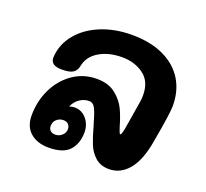

<svg xmlns="http://www.w3.org/2000/svg" viewBox="-109 -736 941 875"><g transform="rotate(20 362.0 -298.5)"><path d="M675 -364Q675 -346 669 -304Q661 -249 649 -183Q633 -88 594 -41Q555 6 499 6Q458 6 432 -17.5Q406 -41 393 -74Q380 -107 366 -158Q352 -208 341 -231.5Q330 -255 309 -255Q285 -255 263.5 -240Q242 -225 232 -200Q244 -205 257 -205Q292 -205 315 -178Q338 -151 338 -113Q338 -59 308 -25.5Q278 8 207 8Q152 8 118.5 -21Q85 -50 85 -104Q85 -173 113.5 -232Q142 -291 193 -326.5Q244 -362 309 -362Q365 -362 400 -334Q435 -306 451.5 -270.5Q468 -235 480 -192Q484 -180 487.5 -170.5Q491 -161 494 -161Q500 -161 506 -194Q512 -227 529 -334Q531 -345 531 -364Q531 -430 487.5 -462Q444 -494 383 -494Q318 -494 272 -466.5Q226 -439 217 -390Q213 -369 197 -358Q181 -347 143 -347Q114 -347 100.5 -357Q87 -367 88 -388Q92 -452 133.5 -501.5Q175 -551 242 -578Q309 -605 390 -605Q480 -605 544 -575Q608 -545 641.5 -491Q675 -437 675 -364ZM229 -133Q211 -133 197 -121Q183 -109 183 -88Q183 -75 191.5 -66.5Q200 -58 216 -58Q234 -58 248 -70.5Q262 -83 262 -101Q262 -115 253.5 -124Q245 -133 229 -133Z"/></g></svg>

Font: Mali
Style: Bold Italic
Weight: 700
Italic angle: -10°
Version: Version 1.000; ttfautohint (v1.6)